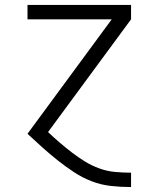

<svg xmlns="http://www.w3.org/2000/svg" viewBox="-20 -540 640 775"><path d="M508 215Q467 215 427 210.5Q387 206 349.5 191.5Q312 177 278 154.5Q244 132 212.5 107Q181 82 151 55Q121 28 91 0L431 -462H91V-520H509V-462L174 -7Q197 15 221.5 36Q246 57 271.5 76.5Q297 96 324 112.5Q351 129 381.5 140Q412 151 444 154Q476 157 508 157H509V215Z"/></svg>

Font: Iosevka Custom Light Extended
Style: Regular
Weight: 300
Width: 7
Monospace: yes
Designer: Belleve Invis
Foundry: Belleve Invis
Version: Version 11.2.4; ttfautohint (v1.8.4)